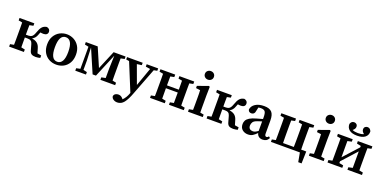

<svg xmlns="http://www.w3.org/2000/svg" viewBox="-13 -1756 6001 3017"><g transform="rotate(20 2987.0 -247.0)"><path d="M378 -61 350 -160Q341 -192 321.5 -205.5Q302 -219 264 -219H220Q220 -179 220.5 -134.5Q221 -90 221 -54L284 -41V0H37V-41L100 -53Q101 -91 101 -134Q101 -177 101 -210V-269Q101 -302 101 -345.5Q101 -389 100 -426L37 -438V-479H284V-438L221 -425Q220 -388 220 -344Q220 -300 220 -266H265Q298 -266 321 -283.5Q344 -301 363 -356Q386 -424 414 -455Q442 -486 490 -493Q519 -486 532.5 -470Q546 -454 546 -431Q546 -403 527 -387.5Q508 -372 475 -372Q460 -372 447.5 -373.5Q435 -375 423 -377Q419 -369 415 -358.5Q411 -348 407 -337Q394 -300 375.5 -278.5Q357 -257 331 -244Q392 -234 423.5 -206.5Q455 -179 469 -129L492 -52L558 -41V0Q542 4 522.5 7.5Q503 11 483 11Q440 11 414.5 -3.5Q389 -18 378 -61Z M827 14Q760 14 705 -16Q650 -46 618 -102.5Q586 -159 586 -239Q586 -319 619.5 -376Q653 -433 708 -463Q763 -493 827 -493Q891 -493 946 -463Q1001 -433 1034.5 -376.5Q1068 -320 1068 -239Q1068 -159 1035.5 -102Q1003 -45 948.5 -15.5Q894 14 827 14ZM827 -34Q881 -34 910 -84.5Q939 -135 939 -238Q939 -342 910 -393Q881 -444 827 -444Q716 -444 716 -238Q716 -34 827 -34Z M1143 0V-41L1209 -55V-424L1145 -438V-479H1344L1479 -166L1610 -479H1810V-438L1747 -425Q1746 -388 1746 -345Q1746 -302 1746 -269V-210Q1746 -177 1746 -134Q1746 -91 1747 -54L1810 -41V0H1563V-41L1632 -55V-211L1639 -431L1475 -38H1419L1251 -428L1260 -210V-56L1322 -41V0Z M2163 -439V-479H2355V-439L2299 -428L2128 17Q2085 133 2041 188.5Q1997 244 1932 244Q1893 244 1864.5 224Q1836 204 1834 173Q1840 146 1861.5 133Q1883 120 1909 120Q1929 120 1948.5 128Q1968 136 1988 161L1994 169Q2021 143 2041 109.5Q2061 76 2074 38L2076 32L1886 -431L1835 -439V-479H2096V-439L2017 -428L2130 -120L2187 -280L2239 -427Z M2710 -438V-479H2958V-438L2895 -425Q2894 -388 2894 -345Q2894 -302 2894 -269V-210Q2894 -177 2894 -134Q2894 -91 2895 -54L2958 -41V0H2710V-41L2773 -53Q2773 -90 2773.5 -136Q2774 -182 2774 -228H2576Q2576 -182 2576.5 -136Q2577 -90 2577 -54L2640 -41V0H2393V-41L2456 -53Q2457 -91 2457 -134Q2457 -177 2457 -210V-269Q2457 -302 2457 -345.5Q2457 -389 2456 -426L2393 -438V-479H2640V-438L2577 -425Q2577 -391 2576.5 -350Q2576 -309 2576 -276H2774Q2774 -309 2773.5 -350Q2773 -391 2773 -426Z M3028 0V-41L3093 -54Q3094 -91 3094 -134.5Q3094 -178 3094 -210V-257Q3094 -298 3093.5 -325.5Q3093 -353 3091 -383L3020 -392V-429L3200 -493L3216 -483L3213 -342V-210Q3213 -178 3213 -134.5Q3213 -91 3214 -53L3275 -41V0ZM3149 -580Q3118 -580 3096 -600Q3074 -620 3074 -651Q3074 -683 3096 -703Q3118 -723 3149 -723Q3181 -723 3202.5 -703Q3224 -683 3224 -651Q3224 -620 3202.5 -600Q3181 -580 3149 -580Z M3680 -61 3652 -160Q3643 -192 3623.5 -205.5Q3604 -219 3566 -219H3522Q3522 -179 3522.5 -134.5Q3523 -90 3523 -54L3586 -41V0H3339V-41L3402 -53Q3403 -91 3403 -134Q3403 -177 3403 -210V-269Q3403 -302 3403 -345.5Q3403 -389 3402 -426L3339 -438V-479H3586V-438L3523 -425Q3522 -388 3522 -344Q3522 -300 3522 -266H3567Q3600 -266 3623 -283.5Q3646 -301 3665 -356Q3688 -424 3716 -455Q3744 -486 3792 -493Q3821 -486 3834.5 -470Q3848 -454 3848 -431Q3848 -403 3829 -387.5Q3810 -372 3777 -372Q3762 -372 3749.5 -373.5Q3737 -375 3725 -377Q3721 -369 3717 -358.5Q3713 -348 3709 -337Q3696 -300 3677.5 -278.5Q3659 -257 3633 -244Q3694 -234 3725.5 -206.5Q3757 -179 3771 -129L3794 -52L3860 -41V0Q3844 4 3824.5 7.5Q3805 11 3785 11Q3742 11 3716.5 -3.5Q3691 -18 3680 -61Z M4277 12Q4237 12 4212 -8Q4187 -28 4179 -62Q4142 -25 4111 -5.5Q4080 14 4033 14Q3977 14 3938.5 -18.5Q3900 -51 3900 -112Q3900 -144 3914.5 -172Q3929 -200 3967.5 -224Q4006 -248 4079 -268Q4103 -275 4127 -281.5Q4151 -288 4175 -295V-326Q4175 -396 4155.5 -420Q4136 -444 4087 -444Q4077 -444 4067 -443Q4057 -442 4045 -440L4033 -386Q4029 -350 4012.5 -333Q3996 -316 3971 -316Q3923 -316 3915 -362Q3924 -421 3979.5 -457Q4035 -493 4126 -493Q4213 -493 4252.5 -451.5Q4292 -410 4292 -312V-94Q4292 -49 4322 -49Q4341 -49 4357 -71L4380 -51Q4362 -17 4337 -2.5Q4312 12 4277 12ZM4017 -130Q4017 -93 4037 -76Q4057 -59 4088 -59Q4108 -59 4126 -66.5Q4144 -74 4175 -96V-255Q4158 -250 4141.5 -244.5Q4125 -239 4109 -234Q4051 -215 4034 -187.5Q4017 -160 4017 -130Z M4720 -438V-479H4965V-438L4902 -425Q4901 -388 4901 -345Q4901 -302 4901 -269V-210Q4901 -176 4901.5 -131Q4902 -86 4903 -48H4988L4983 153H4927L4899 0H4415V-41L4478 -53Q4479 -91 4479 -134Q4479 -177 4479 -210V-269Q4479 -302 4479 -345.5Q4479 -389 4478 -426L4415 -438V-479H4660V-438L4599 -425Q4598 -388 4598 -345Q4598 -302 4598 -269V-210Q4598 -176 4598.5 -131Q4599 -86 4600 -48H4780Q4781 -86 4781.5 -131Q4782 -176 4782 -210V-269Q4782 -302 4782 -345.5Q4782 -389 4781 -426Z M5050 0V-41L5115 -54Q5116 -91 5116 -134.5Q5116 -178 5116 -210V-257Q5116 -298 5115.5 -325.5Q5115 -353 5113 -383L5042 -392V-429L5222 -493L5238 -483L5235 -342V-210Q5235 -178 5235 -134.5Q5235 -91 5236 -53L5297 -41V0ZM5171 -580Q5140 -580 5118 -600Q5096 -620 5096 -651Q5096 -683 5118 -703Q5140 -723 5171 -723Q5203 -723 5224.5 -703Q5246 -683 5246 -651Q5246 -620 5224.5 -600Q5203 -580 5171 -580Z M5694 -438V-479H5937V-438L5874 -425Q5873 -388 5873 -345Q5873 -302 5873 -269V-210Q5873 -177 5873 -134Q5873 -91 5874 -54L5937 -41V0H5694V-41L5763 -56V-332L5665 -223L5539 -84V-55L5608 -41V0H5361V-41L5424 -53Q5425 -91 5425 -134Q5425 -177 5425 -210V-269Q5425 -302 5425 -345.5Q5425 -389 5424 -426L5361 -438V-479H5608V-438L5539 -423V-152L5763 -399V-423ZM5652 -554Q5564 -554 5520 -590Q5476 -626 5477 -687Q5484 -709 5499.5 -723.5Q5515 -738 5540 -738Q5563 -738 5580 -723.5Q5597 -709 5597 -681Q5597 -662 5586 -645Q5575 -628 5557 -615Q5577 -605 5600.5 -601Q5624 -597 5652 -597Q5681 -597 5704 -601Q5727 -605 5747 -615Q5729 -628 5718 -645Q5707 -662 5707 -681Q5707 -709 5724 -723.5Q5741 -738 5764 -738Q5789 -738 5804.5 -723.5Q5820 -709 5827 -687Q5829 -626 5784.5 -590Q5740 -554 5652 -554Z"/></g></svg>

Font: Source Serif 4 Semibold
Style: Regular
Weight: 600
Designer: Frank Grießhammer
Foundry: Adobe
Version: Version 4.005;hotconv 1.1.0;makeotfexe 2.6.0